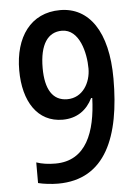

<svg xmlns="http://www.w3.org/2000/svg" viewBox="-53 -765 586 816"><g transform="rotate(-5 240.5 -357.0)"><path d="M435 -414C435 -616 357 -724 234 -724C108 -724 39 -625 39 -484C39 -351 98 -259 205 -259C267 -259 309 -291 333 -340H338C333 -196 290 -76 158 -76C127 -76 100 -80 77 -88V0C99 6 135 10 162 10C365 10 435 -168 435 -414ZM234 -636C309 -636 333 -533 333 -466C333 -406 298 -344 232 -344C170 -344 139 -394 139 -485C139 -587 175 -636 234 -636Z"/></g></svg>

Font: Noto Sans Khmer UI Condensed Medium
Style: Regular
Weight: 500
Width: 3
Designer: Danh Hong and the Monotype Design Team
Foundry: Monotype Imaging Inc.
Version: Version 2.002